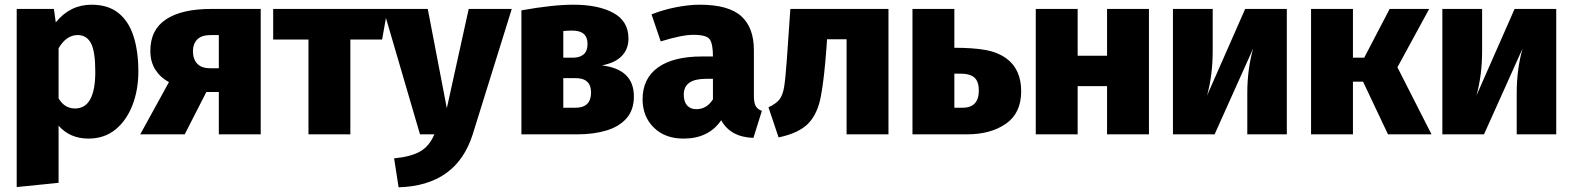

<svg xmlns="http://www.w3.org/2000/svg" viewBox="-20 -571 6686 816"><path d="M51 224V-533H209L217 -476Q278 -551 369 -551Q439 -551 483 -516Q527 -481 547.5 -417Q568 -353 568 -268Q568 -188 542.5 -123Q517 -58 470 -20Q423 18 356 18Q277 18 229 -37V206ZM299 -110Q385 -110 385 -266Q385 -353 366.5 -387.5Q348 -422 310 -422Q262 -422 229 -366V-153Q254 -110 299 -110Z M1088 0H910V-180H857L765 0H576L698 -222Q662 -241 640.5 -274.5Q619 -308 619 -355Q619 -445 686 -489Q753 -533 877 -533H1088ZM910 -281V-422H876Q836 -422 818 -403Q800 -384 800 -354Q800 -320 818 -300.5Q836 -281 873 -281Z M1469 0H1291V-403H1141V-533H1627L1604 -403H1469Z M1674 225 1655 102Q1727 95 1766 72.5Q1805 50 1826 0H1765L1609 -533H1798L1879 -111L1972 -533H2155L1989 0Q1920 218 1674 225Z M2432 0H2196V-527Q2329 -551 2417 -551Q2523 -551 2587 -516Q2651 -481 2651 -407Q2651 -363 2623 -333.5Q2595 -304 2538 -293Q2674 -277 2674 -161Q2674 -104 2643 -68.5Q2612 -33 2557.5 -16.5Q2503 0 2432 0ZM2417 -326Q2444 -326 2460.5 -340Q2477 -354 2477 -384Q2477 -441 2413 -441Q2390 -441 2374 -439V-326ZM2425 -113Q2492 -113 2492 -178Q2492 -239 2426 -239H2374V-113Z M2885 18Q2806 18 2758.5 -29Q2711 -76 2711 -149Q2711 -237 2776 -284Q2841 -331 2964 -331H3010Q3010 -383 2997 -403Q2984 -423 2927 -423Q2878 -423 2788 -395L2749 -510Q2800 -530 2854.5 -540.5Q2909 -551 2954 -551Q3076 -551 3130 -502.5Q3184 -454 3184 -358V-164Q3184 -134 3192 -120Q3200 -106 3218 -100L3182 15Q3085 12 3045 -60Q2992 18 2885 18ZM2939 -107Q2984 -107 3010 -149V-236H2980Q2886 -236 2886 -169Q2886 -139 2900 -123Q2914 -107 2939 -107Z M3289 13 3246 -115Q3278 -130 3292 -147.5Q3306 -165 3312 -198.5Q3318 -232 3324 -317L3339 -533H3756V0H3578V-404H3495L3492 -362Q3483 -239 3469 -163Q3455 -87 3415 -46Q3375 -5 3289 13Z M4089 0H3858V-533H4036V-368Q4116 -368 4168.5 -358.5Q4221 -349 4258 -322Q4320 -276 4320 -183Q4320 -90 4255 -45Q4190 0 4089 0ZM4070 -113Q4140 -113 4140 -186Q4140 -225 4121 -241.5Q4102 -258 4062 -258H4036V-113Z M4863 0H4685V-205H4560V0H4382V-533H4560V-334H4685V-533H4863Z M5449 0H5281V-175Q5281 -277 5306 -365L5142 0H4965V-533H5134V-355Q5134 -252 5110 -165L5272 -533H5449Z M6064 0H5879L5773 -224H5730V0H5552V-533H5730V-326H5778L5886 -533H6054L5919 -285Z M6594 0H6426V-175Q6426 -277 6451 -365L6287 0H6110V-533H6279V-355Q6279 -252 6255 -165L6417 -533H6594Z"/></svg>

Font: Trujillo ExtraBold
Style: Regular
Weight: 800
Designer: Fira Sans original fonts by bBox Type GmbH, Carrois Corporate GbR, & Edenspiekermann AG / Changes by Cristiano Sobral
Foundry: Fira Sans original fonts by bBox Type GmbH, Carrois Corporate GbR, & Edenspiekermann AG / Changes by Cristiano Sobral
Version: Version 4.301;July 28, 2020;FontCreator 13.0.0.2655 64-bit